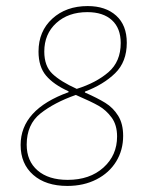

<svg xmlns="http://www.w3.org/2000/svg" viewBox="-20 -609 496 633"><path d="M398 -468Q398 -405 359.5 -367.5Q321 -330 260 -307V-304Q301 -286 327 -270Q353 -254 369.5 -227.5Q386 -201 386 -161Q386 -114 363 -76.5Q340 -39 298 -17.5Q256 4 202 4Q131 4 89.5 -32.5Q48 -69 48 -131Q48 -248 206 -305V-308Q157 -330 132 -359.5Q107 -389 107 -439Q107 -506 152.5 -547.5Q198 -589 269 -589Q328 -589 363 -557.5Q398 -526 398 -468ZM126 -439Q126 -391 153 -365.5Q180 -340 233 -316Q297 -336 337.5 -371Q378 -406 378 -467Q378 -516 349 -542.5Q320 -569 268 -569Q205 -569 165.5 -533Q126 -497 126 -439ZM68 -132Q68 -78 104 -47Q140 -16 203 -16Q276 -16 321 -56.5Q366 -97 366 -159Q366 -197 348 -221.5Q330 -246 305.5 -260Q281 -274 230 -296Q159 -271 113.5 -235Q68 -199 68 -132Z"/></svg>

Font: Luna Sans Thin
Style: Italic
Weight: 250
Italic angle: -7°
Designer: Juan Pablo del Peral
Foundry: Huerta Tipografica
Version: Version 2.001; ttfautohint (v1.5)